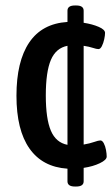

<svg xmlns="http://www.w3.org/2000/svg" viewBox="-20 -609 410 700"><path d="M253 71Q226 71 226 52V6Q135 0 87.5 -67.5Q40 -135 40 -260Q40 -385 86.5 -454Q133 -523 226 -529V-570Q226 -589 253 -589H258Q285 -589 285 -570V-526Q317 -521 340 -511Q363 -501 363 -489Q363 -480 360 -466Q357 -452 351.5 -441Q346 -430 339 -430Q332 -430 318.5 -434.5Q305 -439 285 -442V-82Q308 -86 323.5 -91.5Q339 -97 346 -97Q353 -97 358.5 -86.5Q364 -76 366.5 -62Q369 -48 369 -38Q369 -26 344 -14Q319 -2 285 3V52Q285 71 258 71ZM147 -261Q147 -176 165.5 -132.5Q184 -89 226 -81V-442Q184 -434 165.5 -390.5Q147 -347 147 -261Z"/></svg>

Font: Asap Condensed Medium
Style: Regular
Weight: 500
Width: 3
Designer: Pablo Cosgaya
Foundry: Omnibus-Type
Version: Version 3.001; ttfautohint (v1.8.4.7-5d5b)